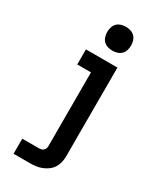

<svg xmlns="http://www.w3.org/2000/svg" viewBox="-238 -825 927 1115"><g transform="rotate(30 225.0 -267.5)"><path d="M60 215V114H168Q177 114 185 112.5Q193 111 199.5 106Q206 101 209.5 93Q213 85 213 76V-419H121V-520H332V76Q332 97 327 117Q322 137 311 154Q300 171 283.5 183Q267 195 248 202.5Q229 210 209 212.5Q189 215 168 215ZM257 -590Q241 -590 225 -595Q209 -600 198 -611Q187 -622 182 -638Q177 -654 177 -670Q177 -686 182 -702Q187 -718 198 -729Q209 -740 225 -745Q241 -750 257 -750Q273 -750 289 -745Q305 -740 316 -729Q327 -718 332 -702Q337 -686 337 -670Q337 -654 332 -638Q327 -622 316 -611Q305 -600 289 -595Q273 -590 257 -590Z"/></g></svg>

Font: Iosevka Etoile
Style: Bold
Weight: 700
Designer: Belleve Invis
Foundry: Belleve Invis
Version: Version 28.1.0; ttfautohint (v1.8.4)